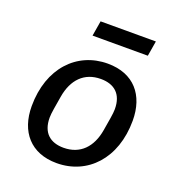

<svg xmlns="http://www.w3.org/2000/svg" viewBox="-131 -815 862 934"><g transform="rotate(20 300.0 -348.5)"><path d="M264.9 12.1C424 12.1 543 -111.5 543 -308.6C543 -440 470.5 -528.1 334.5 -528.1C175.8 -528.1 56.8 -404.5 56.8 -207.4C56.8 -76 130.3 12.1 264.9 12.1ZM158 -184.7C158 -196.7 159.8 -212.4 163 -232.2L174 -298.3C189.3 -390.3 242.5 -446.4 328.5 -446.4C398.1 -446.4 442.1 -409.8 442.1 -331.3C442.1 -319.2 440.3 -303.6 437.1 -283.7L426.1 -217.7C410.9 -125.7 357.2 -69.6 271.3 -69.6C202.1 -69.6 158 -106.2 158 -184.7ZM217.7 -630.7H503.9L517 -709.2H230.8Z"/></g></svg>

Font: Margiela Mono Italic Medium It
Style: Regular
Weight: 500
Designer: Mike Abbink, Paul van der Laan, Pieter van Rosmalen
Foundry: Bold Monday
Version: Version 2.003 2021